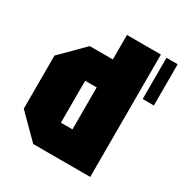

<svg xmlns="http://www.w3.org/2000/svg" viewBox="-163 -826 908 951"><g transform="rotate(30 290.5 -350.0)"><path d="M485 -700V0H159L31 -128V-432L159 -560H291V-700ZM225 -160H291V-400H225ZM517 -464V-700H581V-464Z"/></g></svg>

Font: Tektur Condensed ExtraBold
Style: Regular
Weight: 800
Width: 3
Designer: Adam Jagosz
Foundry: Adam Jagosz
Version: Version 1.005;gftools[0.9.30]